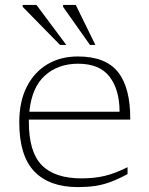

<svg xmlns="http://www.w3.org/2000/svg" viewBox="-20 -752 607 782"><path d="M297 -522Q410.5 -522 461 -458Q511.5 -394 510.5 -265H97.5Q97.5 -260.5 97.5 -255.5Q97.5 -133 150.2 -79.2Q203 -25.5 312 -25.5Q364 -25.5 406.2 -35.5Q448.5 -45.5 499.5 -71V-43Q460.5 -22 429 -10.5Q397.5 1 366.5 5.5Q335.5 10 297 10Q181 10 119.8 -53.8Q58.5 -117.5 58.5 -254Q58.5 -338 88.8 -398Q119 -458 172.8 -490Q226.5 -522 297 -522ZM298 -492.5Q217 -492.5 163.2 -444.5Q109.5 -396.5 99.5 -297H467Q467 -386 426.5 -439.2Q386 -492.5 298 -492.5ZM250 -569H224.5L72.5 -724V-732H128.5ZM368.5 -569H346.5L237 -724V-732H288.5Z"/></svg>

Font: Newsreader 6pt ExtraLight
Style: Regular
Weight: 275
Designer: Hugues Gentile
Foundry: Production Type
Version: Version 1.003; ttfautohint (v1.8.3)